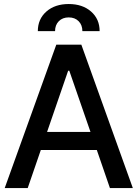

<svg xmlns="http://www.w3.org/2000/svg" viewBox="-20 -954 697 974"><path d="M120.6 0H3.9L265.6 -727.5H392.6L653.8 0H537.6L471.2 -192.9H187ZM325.7 -595.2 218.8 -284.7H439L331.5 -595.2ZM171.9 -795.9Q171.9 -857.4 215.3 -895.5Q258.8 -933.6 328.6 -933.6Q398.4 -933.6 441.9 -895.5Q485.4 -857.4 485.4 -795.9H397.9Q397.9 -827.1 378.9 -846.4Q359.9 -865.7 328.6 -865.7Q297.4 -865.7 278.3 -846.4Q259.3 -827.1 259.3 -795.9Z"/></svg>

Font: Inter Tight Medium
Style: Regular
Weight: 500
Designer: Rasmus Andersson
Foundry: rsms
Version: Version 3.004; ttfautohint (v1.8.4.7-5d5b)